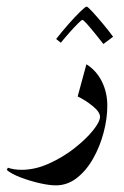

<svg xmlns="http://www.w3.org/2000/svg" viewBox="-76 -392 373 579"><path d="M-55.7 120.6 -52.2 113.8Q-33.2 120.1 -11.2 120.1Q29.8 120.1 71.5 101.3Q113.3 82.5 148.2 55.2Q183.1 27.8 204.3 1.5Q225.6 -24.9 225.6 -40Q225.6 -54.2 203.4 -72.3Q181.2 -90.3 158.2 -101.1L184.6 -198.2Q214.8 -179.2 231.2 -146.2Q247.6 -113.3 247.6 -73.2Q247.6 -34.7 236.6 7.3Q225.6 49.3 205.1 85.7Q184.6 122.1 156 144.5Q127.4 167 92.3 167Q72.8 167 43.7 160.4Q14.6 153.8 -13.2 143.3Q-41 132.8 -55.7 120.6ZM265.1 -281.2 235.8 -259.3Q223.6 -274.9 210 -291.7Q196.3 -308.6 185.8 -320.3Q175.3 -332 172.4 -332Q169.9 -332 159.2 -321.3Q148.4 -310.5 134.3 -294.7Q120.1 -278.8 107.4 -263.2L93.3 -274.4Q111.3 -297.4 131.3 -320.1Q151.4 -342.8 166.5 -357.4Q181.6 -372.1 185.1 -372.1Q188.5 -372.1 202.4 -356.9Q216.3 -341.8 233.9 -320.8Q251.5 -299.8 265.1 -281.2Z"/></svg>

Font: Lateef Medium
Style: Regular
Weight: 500
Designer: SIL International
Foundry: SIL International
Version: Version 4.200